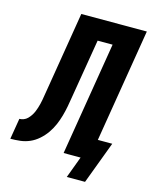

<svg xmlns="http://www.w3.org/2000/svg" viewBox="-167 -816 802 1016"><g transform="rotate(15 233.5 -308.5)"><path d="M299 118 343 0H250L352 -621H270L216 -296Q212 -270 207 -243.5Q202 -217 194.5 -190.5Q187 -164 176 -138.5Q165 -113 149 -90Q133 -67 111 -47.5Q89 -28 63.5 -17Q38 -6 11 -3Q-16 0 -42 0L-23 -114Q-12 -114 0 -118.5Q12 -123 21 -132Q30 -141 37 -151.5Q44 -162 49 -173.5Q54 -185 57.5 -196.5Q61 -208 64 -219.5Q67 -231 69 -243Q71 -255 73 -267Q75 -279 77 -291Q79 -303 81 -315L150 -735H509L407 -114H486L399 118Z"/></g></svg>

Font: Iosevka Curly Heavy Oblique
Style: Regular
Weight: 900
Italic angle: -9°
Monospace: yes
Designer: Belleve Invis
Foundry: Belleve Invis
Version: Version 11.1.0; ttfautohint (v1.8.3)